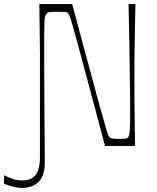

<svg xmlns="http://www.w3.org/2000/svg" viewBox="-44 -720 776 947"><path d="M-24 186V144Q-10 152 15 161Q40 170 65 170Q101 170 120 154.5Q139 139 146 113Q153 87 153 56Q153 4 153 -33.5Q153 -71 153 -103Q153 -135 153 -168.5Q153 -202 153 -245.5Q153 -289 153 -350Q153 -383 153 -406.5Q153 -430 153 -452.5Q153 -475 152.5 -505.5Q152 -536 151.5 -582Q151 -628 150 -700H312Q355 -541 384.5 -430.5Q414 -320 433.5 -249Q453 -178 464.5 -137Q476 -96 482 -76.5Q488 -57 491 -51Q494 -45 497 -42Q502 -38 512.5 -36.5Q523 -35 546 -35Q565 -35 573.5 -36Q582 -37 586 -41Q590 -44 592.5 -51Q595 -58 596.5 -82Q598 -106 598 -159Q598 -192 597.5 -249Q597 -306 596 -379Q595 -452 593.5 -534Q592 -616 590 -700H624Q622 -628 621.5 -582Q621 -536 620.5 -505.5Q620 -475 619.5 -452.5Q619 -430 619 -406.5Q619 -383 619 -350Q619 -317 619 -293.5Q619 -270 619 -247.5Q619 -225 619.5 -194.5Q620 -164 620.5 -118Q621 -72 622 0H474Q432 -158 402.5 -268Q373 -378 354 -449Q335 -520 323.5 -561Q312 -602 306 -621Q300 -640 297 -646Q294 -652 291 -655Q287 -660 275.5 -661Q264 -662 237 -662Q212 -662 203 -661Q194 -660 189 -656Q183 -651 179.5 -642Q176 -633 175 -610Q174 -587 174 -538Q174 -494 174 -406Q174 -318 175 -195Q176 -72 177 81Q177 118 167 144Q157 170 137 185Q122 196 104 201.5Q86 207 66 207Q43 207 19.5 200.5Q-4 194 -24 186Z"/></svg>

Font: Ojuju ExtraLight
Style: Regular
Weight: 200
Designer: Chisaokwu Joboson, Mirko Velimirovic
Foundry: Udi Foundry
Version: Version 1.000